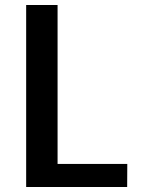

<svg xmlns="http://www.w3.org/2000/svg" viewBox="-20 -747 567 767"><path d="M84.5 0V-727H210V-92H488.5L488 0Z"/></svg>

Font: Expletus Sans SemiBold
Style: Regular
Weight: 600
Version: Version 7.500